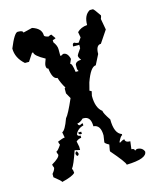

<svg xmlns="http://www.w3.org/2000/svg" viewBox="-105 -534 654 820"><g transform="rotate(-15 222.0 -124.5)"><path d="M371.1 -463.9H384.8Q388.7 -463.9 411.6 -429.7Q411.6 -424.3 407.2 -415L416 -366.2L379.9 -312.5Q357.4 -312.5 357.4 -273.4L335 -229.5Q312 -229.5 289.6 -166L280.8 -131.8L289.6 -127L285.2 -107.4Q285.2 -53.7 312 -34.2Q312 -23.9 335 9.8Q335 72.3 366.7 83V87.9Q360.4 88.4 348.6 112.3V117.2Q363.3 107.4 371.1 107.4Q371.1 122.1 393.6 122.1L389.2 156.2Q402.8 156.2 402.8 166L411.6 161.1Q436 161.1 443.4 180.7Q443.4 212.4 353 214.8Q353 204.1 298.8 141.6V136.7L303.2 112.3Q285.2 102.5 285.2 97.7L289.6 68.4Q289.6 21.5 257.8 19.5Q257.8 -24.4 226.6 -24.4H221.7Q207 -9.8 194.8 -9.8Q196.3 0 203.6 0Q212.4 -4.9 217.3 -4.9V4.9Q191.4 11.2 181.2 34.2Q181.2 43.9 194.8 43.9V53.7Q183.6 53.7 171.9 63.5L176.8 87.9V102.5L153.8 97.7Q133.8 157.2 122.6 170.9Q127 179.2 127 190.4Q114.7 203.6 67.9 214.8Q67.9 210 36.6 185.5V170.9Q49.8 154.8 49.8 146.5Q45.4 137.2 45.4 131.8Q81.5 110.8 81.5 97.7Q77.1 88.4 77.1 83Q83 83 99.6 58.6Q95.2 49.3 95.2 43.9Q118.2 34.2 127 34.2L122.6 9.8Q136.2 5.4 153.8 -43.9Q166.5 -57.1 194.8 -122.1L181.2 -146.5V-166Q181.2 -170.9 185.5 -170.9Q170.9 -194.3 163.1 -219.7Q141.6 -219.7 135.7 -268.6Q127 -268.6 127 -283.2Q127 -291.5 135.7 -312.5Q90.8 -336.9 90.8 -351.6H85.9L63.5 -317.4H45.4Q9.3 -349.1 9.3 -390.6Q35.2 -454.1 49.8 -454.1Q72.8 -454.1 72.8 -444.3L113.3 -454.1Q153.8 -441.4 153.8 -410.2Q153.8 -404.3 171.9 -400.4Q180.7 -405.3 185.5 -405.3L199.2 -385.7Q190.4 -380.9 185.5 -380.9V-371.1Q199.2 -353 199.2 -336.9V-307.6H203.6L212.9 -312.5Q232.9 -312.5 239.7 -283.2L231 -263.7Q239.7 -263.7 244.6 -224.6H257.8L253.4 -234.4V-253.9Q257.8 -268.6 280.8 -268.6Q271.5 -280.3 271.5 -288.1Q271.5 -292.5 289.6 -317.4V-332H262.7V-336.9Q263.7 -346.7 271.5 -346.7Q279.3 -341.8 289.6 -341.8L303.2 -361.3L298.8 -385.7Q315.4 -402.8 343.8 -405.3Q343.8 -448.7 371.1 -463.9ZM188 28.3H201.7V38.1H197.3Q188 38.1 188 28.3ZM162.1 104.5 166.5 114.3Q166.5 124 157.7 124L153.3 114.3Q154.8 104.5 162.1 104.5Z"/></g></svg>

Font: Truetypewriter PolyglOTT
Style: Regular
Weight: 400
Designer: Sergey Beatoff a.k.a. Sam_T
Version: Version 3.76